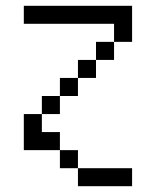

<svg xmlns="http://www.w3.org/2000/svg" viewBox="-20 -520 540 665"><path d="M437.5 125V62.5H250V125ZM250 62.5V0H187.5V62.5ZM187.5 0V-62.5H125V-125H62.5Q62.5 -125 62.5 0ZM125 -125H187.5V-187.5H125ZM187.5 -187.5H250V-250H187.5ZM250 -250H312.5V-312.5H250ZM312.5 -312.5H375V-375H312.5ZM375 -375H437.5Q437.5 -375 437.5 -500H62.5V-437.5H375Z"/></svg>

Font: CalcUnifontExMono
Style: Regular
Weight: 500
Version: Version 15.0.06